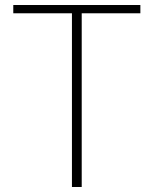

<svg xmlns="http://www.w3.org/2000/svg" viewBox="-20 -746 613 766"><path d="M267 0H306V-693H540V-726H33V-693H267Z"/></svg>

Font: Harano Aji Gothic KR ExtraLight
Style: Regular
Weight: 250
Foundry: Masamichi Hosoda
Version: HaranoAjiGothicKR-ExtraLight version 20220220;ttx 4.29.1